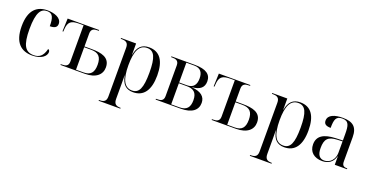

<svg xmlns="http://www.w3.org/2000/svg" viewBox="-33 -1271 4291 2235"><g transform="rotate(20 2113.0 -153.0)"><path d="M285 10C400 10 457 -45 457 -93C457 -111 449 -122 436 -125C413 -29 366 0 300 0C195 0 152 -72 152 -269C152 -482 202 -536 275 -536C345 -536 363 -487 363 -381C420 -381 452 -398 452 -442C452 -515 361 -546 277 -546C151 -546 55 -476 55 -270C55 -67 149 10 285 10Z M634 0H934C1074 0 1141 -65 1141 -153C1141 -276 1033 -298 910 -298H823V-458C823 -517 861 -526 905 -526H918V-536H528L522 -376H532L534 -406C540 -497 574 -526 675 -526H729V-77C729 -18 691 -10 647 -10H634ZM915 -10H823V-288H909C1001 -288 1040 -246 1040 -149C1040 -52 1002 -10 915 -10Z M1194 240H1463V230H1460C1401 230 1378 207 1378 148V-41C1378 -74 1378 -108 1377 -141H1379C1397 -38 1447 10 1534 10C1665 10 1735 -86 1735 -269C1735 -452 1667 -546 1536 -546C1446 -546 1396 -498 1378 -397H1376V-536H1189V-526H1202C1261 -526 1284 -504 1284 -448V153C1284 208 1261 230 1202 230H1194ZM1517 -5C1423 -5 1378 -90 1378 -269C1378 -442 1419 -531 1516 -531C1604 -531 1638 -458 1638 -270C1638 -79 1604 -5 1517 -5Z M1813 0H2123C2263 0 2330 -58 2330 -146C2330 -221 2277 -270 2163 -278V-280C2260 -288 2306 -329 2306 -404C2306 -490 2244 -536 2104 -536H1813V-526H1826C1870 -526 1908 -517 1908 -458V-77C1908 -18 1870 -10 1826 -10H1813ZM2099 -281H2002V-526H2099C2181 -526 2210 -477 2210 -405C2210 -332 2180 -281 2099 -281ZM2104 -10H2002V-271H2098C2182 -271 2229 -239 2229 -142C2229 -54 2193 -10 2104 -10Z M2507 0H2807C2947 0 3014 -65 3014 -153C3014 -276 2906 -298 2783 -298H2696V-458C2696 -517 2734 -526 2778 -526H2791V-536H2401L2395 -376H2405L2407 -406C2413 -497 2447 -526 2548 -526H2602V-77C2602 -18 2564 -10 2520 -10H2507ZM2788 -10H2696V-288H2782C2874 -288 2913 -246 2913 -149C2913 -52 2875 -10 2788 -10Z M3067 240H3336V230H3333C3274 230 3251 207 3251 148V-41C3251 -74 3251 -108 3250 -141H3252C3270 -38 3320 10 3407 10C3538 10 3608 -86 3608 -269C3608 -452 3540 -546 3409 -546C3319 -546 3269 -498 3251 -397H3249V-536H3062V-526H3075C3134 -526 3157 -504 3157 -448V153C3157 208 3134 230 3075 230H3067ZM3390 -5C3296 -5 3251 -90 3251 -269C3251 -442 3292 -531 3389 -531C3477 -531 3511 -458 3511 -270C3511 -79 3477 -5 3390 -5Z M3878 10C3951 10 4009 -25 4030 -105H4032V0H4183V-10H4180C4135 -10 4118 -26 4118 -74V-373C4118 -500 4057 -546 3935 -546C3836 -546 3755 -519 3755 -447C3755 -404 3784 -387 3840 -387C3840 -490 3854 -536 3931 -536C4013 -536 4024 -485 4024 -373V-298L3941 -295C3788 -290 3713 -241 3713 -138C3713 -46 3776 10 3878 10ZM3898 -4C3839 -4 3810 -46 3810 -127C3810 -238 3847 -279 3960 -284L4024 -287V-143C4024 -68 3972 -4 3898 -4Z"/></g></svg>

Font: Noto Serif Display
Style: Regular
Weight: 400
Designer: Monotype Design Team
Foundry: Monotype Imaging Inc.
Version: Version 2.009